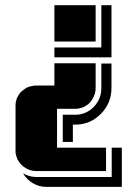

<svg xmlns="http://www.w3.org/2000/svg" viewBox="-20 -500 490 741"><path d="M389.2 160.2H120.1Q98.1 160.2 79.3 148.9Q60.5 137.7 49.8 119.1L46.9 113.8Q41 98.6 40 89.8V83V80.1V-90.8V-94.2Q40 -101.1 41 -104V-106.9Q48.8 -141.1 78.1 -158.2L80.1 -160.2L88.9 -164.1L98.1 -167Q99.1 -167 101.1 -167.5Q103 -168 104 -168Q111.8 -169.9 116.2 -169.9H120.1H189.9V-255.9H349.1V-160.2Q349.1 -152.8 348.1 -149.9Q348.1 -146 347.2 -144Q347.2 -143.1 346.7 -141.1Q346.2 -139.2 346.2 -138.2Q340.8 -124.5 339.8 -123L336.9 -118.2Q329.6 -104.5 316.9 -95.2L306.2 -88.9Q304.7 -86.9 297.9 -85Q293 -83 283.2 -81.1Q279.3 -80.1 270 -80.1H200.2V69.8H389.2ZM349.1 -339.8H189.9V-480H349.1ZM450.2 221.2H158.2Q130.4 221.2 106.4 206.8Q82.5 192.4 68.8 168.9Q93.3 183.1 120.1 183.1H411.1V69.8H450.2ZM410.2 -160.2Q410.2 -101.6 369.1 -60.3Q328.1 -19 270 -19H261.2V47.9H222.2V-57.1H270Q312 -57.1 341.6 -87.2Q371.1 -117.2 371.1 -160.2V-254.9H410.2ZM410.2 -278.8H189.9V-316.9H371.1V-480H410.2Z"/></svg>

Font: Laconic
Style: Shadow
Weight: 900
Width: 6
Designer: Robby Woodard
Version: Version 1.000